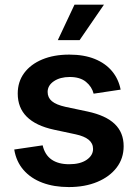

<svg xmlns="http://www.w3.org/2000/svg" viewBox="-20 -777 580 809"><path d="M270 11.2Q207.5 11.2 158.7 -7.1Q109.9 -25.4 79.1 -60.8Q48.3 -96.2 40 -147L159.7 -164.6Q168.9 -124.5 197.3 -104.7Q225.6 -85 271.5 -85Q317.9 -85 345 -103.5Q372.1 -122.1 372.1 -149.4Q372.1 -172.9 353.8 -188Q335.4 -203.1 299.3 -210.9L207.5 -230.5Q130.9 -247.1 92.8 -285.2Q54.7 -323.2 54.7 -382.8Q54.7 -432.6 82 -469.5Q109.4 -506.3 158.2 -526.6Q207 -546.9 272 -546.9Q334 -546.9 379.2 -528.6Q424.3 -510.3 451.9 -477.3Q479.5 -444.3 488.3 -399.4L374.5 -382.3Q367.2 -411.6 342.3 -432.1Q317.4 -452.6 273.9 -452.6Q233.4 -452.6 207 -434.8Q180.7 -417 180.7 -389.6Q180.7 -365.7 198.7 -350.6Q216.8 -335.4 256.3 -326.7L349.1 -307.1Q426.3 -290.5 463.6 -254.4Q501 -218.3 501 -161.1Q501 -109.4 471.4 -70.8Q441.9 -32.2 389.9 -10.5Q337.9 11.2 270 11.2ZM223.6 -607.9 293.9 -757.3H418L315.4 -607.9Z"/></svg>

Font: Inter 18pt SemiBold
Style: Regular
Weight: 600
Designer: Rasmus Andersson
Foundry: rsms
Version: Version 4.001;git-66647c0bb